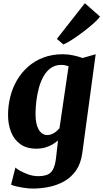

<svg xmlns="http://www.w3.org/2000/svg" viewBox="-20 -896 630 1170"><path d="M481.5 36.5Q473 100 443.8 142.2Q414.5 184.5 371.8 208.5Q329 232.5 279.5 242.8Q230 253 181 253Q156.5 253 129.5 249Q102.5 245 80 239.8Q57.5 234.5 47.5 229L74 125Q79.5 131.5 101.2 144Q123 156.5 152.8 167Q182.5 177.5 211.5 177.5Q244.5 177.5 267 169Q289.5 160.5 302.5 137.2Q315.5 114 321 70.5L333.5 -40Q318 -26.5 298.5 -15.2Q279 -4 255 3Q231 10 201.5 10Q141.5 10 103.5 -17.8Q65.5 -45.5 47.2 -92Q29 -138.5 29 -195Q29 -251.5 42.5 -305.8Q56 -360 83.2 -406.8Q110.5 -453.5 150.8 -489.2Q191 -525 244.2 -545.2Q297.5 -565.5 363.5 -565.5Q395 -565.5 428.2 -558.2Q461.5 -551 483 -542.5L563 -565.5ZM398 -492.5Q388.5 -496 377 -498.2Q365.5 -500.5 353 -500.5Q317 -500.5 290.5 -482Q264 -463.5 246 -432Q228 -400.5 217.2 -361.2Q206.5 -322 201.5 -280.2Q196.5 -238.5 196.5 -199.5Q196.5 -169.5 201.5 -146Q206.5 -122.5 216 -106.2Q225.5 -90 238.8 -81.5Q252 -73 268.5 -73Q283 -73 296.5 -78.8Q310 -84.5 321.5 -94Q333 -103.5 342.5 -114.5ZM326.5 -659 497 -876.5 589.5 -795Q583 -784.5 564.2 -766.5Q545.5 -748.5 519 -727Q492.5 -705.5 464 -685Q435.5 -664.5 409.8 -648.2Q384 -632 366 -625Z"/></svg>

Font: Merriweather 24pt Black
Style: Italic
Weight: 900
Italic angle: -7.8°
Designer: Eben Sorkin
Foundry: Eben Sorkin
Version: Version 2.101